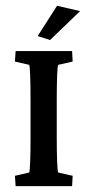

<svg xmlns="http://www.w3.org/2000/svg" viewBox="-20 -634 324 654"><path d="M33.2 0 30.8 -35.2 79.6 -46.4Q81.5 -51.8 82.8 -84Q84 -116.2 84 -165.5V-293.5Q84 -344.2 82.8 -376.5Q81.5 -408.7 79.6 -413.1L30.8 -424.3L33.2 -460H225.6L227.5 -424.3L178.2 -413.1Q175.8 -408.2 174.6 -377Q173.3 -345.7 173.3 -293.5V-165.5Q173.3 -115.2 174.6 -83.7Q175.8 -52.2 178.2 -46.4L227.5 -35.2L225.6 0ZM150.4 -497.6 108.4 -511.2 174.3 -614.3 252.9 -596.2Z"/></svg>

Font: Lateef Medium
Style: Regular
Weight: 500
Designer: SIL International
Foundry: SIL International
Version: Version 4.200